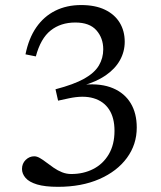

<svg xmlns="http://www.w3.org/2000/svg" viewBox="-20 -712 624 742"><path d="M204.5 -323 194.5 -367Q265.5 -385.5 305.5 -408Q345.5 -430.5 362.2 -459Q379 -487.5 379 -521.5Q379 -565 352.5 -595Q326 -625 271 -625Q214.5 -625 175.8 -594.2Q137 -563.5 118.5 -494L78.5 -502Q91 -564 120.2 -606.2Q149.5 -648.5 193.5 -670.5Q237.5 -692.5 293.5 -692.5Q348 -692.5 385.5 -674.5Q423 -656.5 442.5 -624.5Q462 -592.5 462 -550.5Q462 -512.5 443.5 -479.2Q425 -446 388.8 -421Q352.5 -396 299.5 -381L307.5 -385Q372 -390 416.8 -371Q461.5 -352 485 -313.2Q508.5 -274.5 508.5 -219Q508.5 -153.5 470.5 -101.8Q432.5 -50 364 -20Q295.5 10 204 10Q154 10 123.2 0.8Q92.5 -8.5 78.8 -24.5Q65 -40.5 65 -59Q65 -80 79.2 -94Q93.5 -108 112.5 -108Q122.5 -108 134.2 -101.2Q146 -94.5 159.2 -84.2Q172.5 -74 187.8 -63.5Q203 -53 220 -46.2Q237 -39.5 255.5 -39.5Q302.5 -39.5 340.2 -58.8Q378 -78 400.2 -115.5Q422.5 -153 422.5 -206.5Q422.5 -257 401.5 -289Q380.5 -321 341.2 -332.5Q302 -344 246 -332Z"/></svg>

Font: Newsreader
Style: Regular
Weight: 400
Designer: Hugues Gentile
Foundry: Production Type
Version: Version 1.003